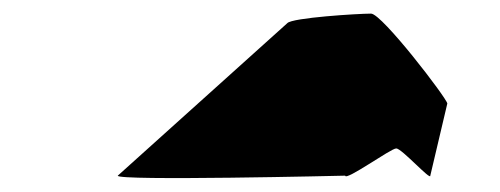

<svg xmlns="http://www.w3.org/2000/svg" viewBox="-20 -822 735 282"><path d="M153 -564C150 -556 487 -564 487 -564C488 -556 554 -604 562 -604C570 -604 613 -556 612 -564L637 -670C636 -678 541 -802 525 -802C506 -802 409 -796 402 -788Z"/></svg>

Font: Ampere
Style: SCUltExtIta
Weight: 400
Version: Version 1